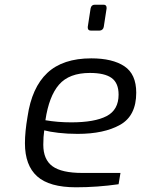

<svg xmlns="http://www.w3.org/2000/svg" viewBox="-20 -790 599 816"><path d="M86 -181Q86 -230 97 -294Q115 -418 181 -480Q247 -542 368 -542Q458 -542 508.5 -508.5Q559 -475 559 -396Q559 -298 490.5 -259.5Q422 -221 310 -221Q266 -221 228 -225.5Q190 -230 168 -236Q164 -209 164 -175Q164 -112 203 -83.5Q242 -55 330 -55H492L484 -7Q393 6 303 6Q190 6 138 -40.5Q86 -87 86 -181ZM484 -388Q484 -437 454.5 -458.5Q425 -480 362 -480Q274 -480 231 -430.5Q188 -381 173 -279Q225 -270 283 -270Q382 -270 433 -296.5Q484 -323 484 -388ZM353 -673V-676L365 -754Q368 -770 383 -770H420Q433 -770 433 -757V-754L421 -676Q420 -669 415 -664.5Q410 -660 403 -660H366Q353 -660 353 -673Z"/></svg>

Font: Exo
Style: Italic
Weight: 400
Italic angle: -9°
Designer: Natanael Gama
Foundry: Natanael Gama
Version: Version 1.500; ttfautohint (v1.6)